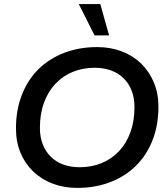

<svg xmlns="http://www.w3.org/2000/svg" viewBox="-20 -908 820 938"><path d="M357 10Q292 10 237 -11Q182 -32 142 -70.5Q102 -109 80 -162Q58 -215 58 -280Q58 -371 87 -445Q116 -519 168.5 -570.5Q221 -622 294 -650Q367 -678 455 -678Q520 -678 575 -657Q630 -636 669.5 -597.5Q709 -559 731.5 -505.5Q754 -452 754 -388Q754 -296 725 -222.5Q696 -149 643.5 -97.5Q591 -46 518 -18Q445 10 357 10ZM369 -91Q427 -91 476 -111Q525 -131 561 -169Q597 -207 617 -261.5Q637 -316 637 -385Q637 -430 623 -465.5Q609 -501 583.5 -526Q558 -551 522 -564Q486 -577 443 -577Q385 -577 336 -557Q287 -537 251 -499Q215 -461 195 -406.5Q175 -352 175 -283Q175 -238 189 -202.5Q203 -167 228.5 -142Q254 -117 289.5 -104Q325 -91 369 -91ZM442 -735 365 -888H470L513 -735Z"/></svg>

Font: Celebes SemiBold
Style: Italic
Weight: 600
Italic angle: -10°
Designer: Anugrah Pasau
Foundry: Lafontype
Version: Version 1.000; ttfautohint (v1.8.4)